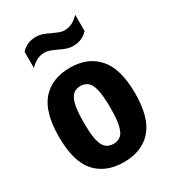

<svg xmlns="http://www.w3.org/2000/svg" viewBox="-192 -885 894 998"><g transform="rotate(-30 255.5 -386.0)"><path d="M255.5 10.5Q147.5 10.5 87.2 -56.8Q27 -124 27 -270.5Q27 -420 87 -487.8Q147 -555.5 255.5 -555.5Q363 -555.5 423.2 -486.5Q483.5 -417.5 483.5 -272Q483.5 -124.5 423.5 -57Q363.5 10.5 255.5 10.5ZM255.5 -99Q280.5 -99 298.2 -112.5Q316 -126 325.2 -163Q334.5 -200 334.5 -270Q334.5 -342 325 -380.2Q315.5 -418.5 297.8 -432.2Q280 -446 255.5 -446Q230.5 -446 212.8 -432.2Q195 -418.5 185.5 -381Q176 -343.5 176 -272.5Q176 -201.5 185.2 -164Q194.5 -126.5 212.2 -112.8Q230 -99 255.5 -99ZM328.5 -644.5Q306 -644.5 285.8 -652.2Q265.5 -660 247 -669Q230 -677 213.8 -683.2Q197.5 -689.5 181 -689.5Q155 -689.5 134.5 -679.2Q114 -669 93.5 -647.5V-745Q127.5 -783 182.5 -783Q205 -783 225.2 -775.2Q245.5 -767.5 264 -758.5Q281 -750.5 297.2 -744Q313.5 -737.5 330 -737.5Q356 -737.5 376.5 -748Q397 -758.5 417.5 -780V-682.5Q383.5 -644.5 328.5 -644.5Z"/></g></svg>

Font: Encode Sans Condensed Condensed
Style: Bold
Weight: 700
Width: 3
Designer: Multiple Designers
Foundry: Impallari Type
Version: Version 3.000; ttfautohint (v1.8.3) -l 8 -r 50 -G 200 -x 14 